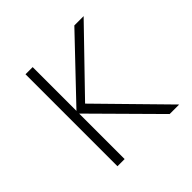

<svg xmlns="http://www.w3.org/2000/svg" viewBox="-119 -508 606 606"><g transform="rotate(-45 183.5 -205.0)"><path d="M142.5 -212 350.5 0H308L107 -203V0H75V-410.5H107V-215L293 -410.5H334.5Z"/></g></svg>

Font: League Spartan Thin
Style: Regular
Weight: 100
Foundry: The League of Moveable Type
Version: Version 2.002